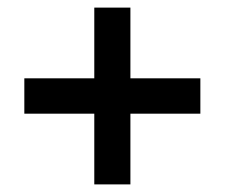

<svg xmlns="http://www.w3.org/2000/svg" viewBox="-20 -556 591 505"><path d="M44 -257V-350H228V-536H323V-350H507V-257H323V-71H228V-257Z"/></svg>

Font: Noto Sans Gunjala Gondi Semibold
Style: Regular
Weight: 600
Designer: Ek Type
Foundry: Ek Type
Version: Version 1.004; ttfautohint (v1.8.4.7-5d5b)